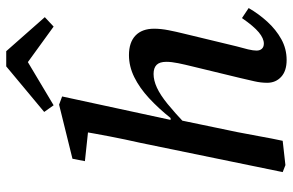

<svg xmlns="http://www.w3.org/2000/svg" viewBox="-186 -764 963 632"><g transform="rotate(-90 296.0 -448.5)"><path d="M68 9 45 0 141 -467Q153 -520 162.5 -569.5Q172 -619 181 -672L212 -637L81 -651L89 -692L267 -736L294 -726L214 -356L218 -348L192 -223Q184 -186 176.5 -148.5Q169 -111 162.5 -74Q156 -37 148 0ZM414 13Q378 13 358.5 -5Q339 -23 339 -51Q339 -72 344 -93.5Q349 -115 355 -141L393 -298Q399 -322 403.5 -344Q408 -366 408 -383Q408 -405 398 -415Q388 -425 368 -425Q347 -425 323 -414Q299 -403 269.5 -379Q240 -355 201 -318V-369H223Q255 -409 288.5 -440Q322 -471 357.5 -488.5Q393 -506 430 -506Q472 -506 494.5 -484.5Q517 -463 517 -423Q517 -401 512 -375.5Q507 -350 501 -326L459 -152Q453 -131 449 -114Q445 -97 445 -86Q445 -75 451 -68.5Q457 -62 468 -62Q485 -62 505 -78.5Q525 -95 552 -134L585 -112Q566 -79 540 -50.5Q514 -22 482.5 -4.5Q451 13 414 13ZM443 -910 555 -783 524 -754 375 -862H446L265 -754L243 -785L393 -910Z"/></g></svg>

Font: Source Serif 4 Medium
Style: Italic
Weight: 500
Italic angle: -12°
Designer: Frank Grießhammer
Foundry: Adobe Systems Incorporated
Version: Version 4.004;hotconv 1.0.116;makeotfexe 2.5.65601